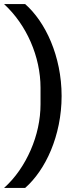

<svg xmlns="http://www.w3.org/2000/svg" viewBox="-28 -780 384 938"><path d="M273 -311C273 -214 253 -123 221 -46C189 31 144 95 95 138H-8C47 89 91 24 122 -47C153 -118 170 -195 170 -271V-351C170 -427 153 -504 122 -575C91 -646 47 -709 -8 -760H95C144 -717 189 -653 221 -576C253 -499 273 -408 273 -311Z"/></svg>

Font: Plexus Sans Medium
Style: Regular
Weight: 500
Version: Version 2.001;PS 002.001;hotconv 1.0.70;makeotf.lib2.5.58329